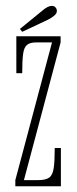

<svg xmlns="http://www.w3.org/2000/svg" viewBox="-20 -650 270 670"><path d="M33.5 0V-21.5L161.5 -502H106.5Q84 -502 73.8 -493Q63.5 -484 60.5 -460.8Q57.5 -437.5 57.5 -394.5H37V-523.5H191.5V-502L63.5 -21.5H113.5Q140 -21.5 152 -30.5Q164 -39.5 167.5 -63.8Q171 -88 171 -133.5H192.5V0ZM57.5 -539 49.5 -549 131 -615.5Q138 -621.5 146 -625.5Q154 -629.5 161 -629.5Q166 -629.5 170 -627.2Q174 -625 176.5 -620Q178.5 -616.5 178.5 -612Q178.5 -602.5 168.2 -594.5Q158 -586.5 147 -581Z"/></svg>

Font: Imbue 48pt Thin
Style: Regular
Weight: 250
Designer: Tyler Finck
Foundry: Etcetera Type Company
Version: Version 1.102